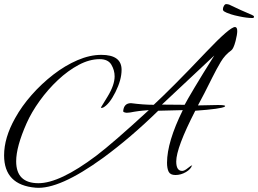

<svg xmlns="http://www.w3.org/2000/svg" viewBox="-21 -801 1261 938"><path d="M153 116Q-1 103 -1 -42Q-1 -128 53 -224Q85 -282 133.5 -337Q182 -392 239.5 -436.5Q297 -481 357.5 -507Q418 -533 474 -533Q573 -533 573 -460Q573 -411 543 -351Q513 -291 482 -275Q479 -274 475 -274Q472 -274 472 -276L505 -330Q539 -386 539 -428Q539 -458 523 -485Q507 -512 466 -512Q416 -512 363.5 -484Q311 -456 262 -410Q213 -364 173 -308.5Q133 -253 109 -199Q58 -84 58 -13Q58 94 167 94Q271 94 449 -40Q490 -71 554.5 -127Q619 -183 706 -263Q694 -262 676 -260.5Q658 -259 634 -255Q624 -253 615 -251.5Q606 -250 598 -250Q578 -252 581 -260Q585 -297 619 -297Q650 -293 677.5 -291Q705 -289 730 -289Q769 -325 833.5 -389.5Q898 -454 987 -548Q1102 -669 1127 -669Q1138 -669 1138 -649Q1138 -641 1136 -629Q1134 -617 1130 -601Q1120 -563 1109 -555Q1078 -533 1057.5 -498.5Q1037 -464 1016 -422Q995 -379 977.5 -345.5Q960 -312 946 -286L1043 -288Q1079 -288 1079 -283Q1079 -282 1077 -280Q1060 -269 933 -260Q840 -79 840 -12Q840 34 869 34Q880 34 897 20Q913 7 917 7Q917 5 918 6Q919 7 917 7Q912 25 887.5 39.5Q863 54 836 54Q811 54 803 38Q795 22 795 -6Q795 -107 872 -263L752 -260Q618 -129 483 -30Q268 126 153 116ZM881 -289Q893 -312 929 -372.5Q965 -433 1026 -530L770 -290ZM1212 -713Q1185 -713 1148 -721Q1123 -726 1108 -731Q1093 -736 1086 -739Q1081 -741 1074.5 -745Q1068 -749 1068 -756Q1068 -764 1073 -772.5Q1078 -781 1084 -781Q1087 -781 1093 -780Q1099 -779 1108 -774Q1129 -764 1155 -752Q1181 -740 1210 -728Q1220 -724 1220 -719Q1220 -713 1212 -713Z"/></svg>

Font: Alex Brush
Style: Regular
Weight: 400
Designer: Robert E. Leuschke
Foundry: Robert E. Leuschke
Version: Version 1.111; ttfautohint (v1.8.4.7-5d5b)